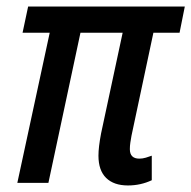

<svg xmlns="http://www.w3.org/2000/svg" viewBox="-20 -559 585 587"><path d="M371 8Q328 8 304.5 -15Q281 -38 281 -83Q281 -109 289 -151L355 -459H226L128 0H33L132 -459H49L66 -539H545L529 -459H449L382 -144Q380 -133 378.5 -123Q377 -113 377 -103Q377 -74 406 -74Q416 -74 426 -77Q436 -80 444 -83V-8Q410 8 371 8Z"/></svg>

Font: Noto Sans Condensed Medium
Style: Italic
Weight: 500
Width: 3
Italic angle: -12°
Designer: Monotype Design Team
Foundry: Monotype Imaging Inc.
Version: Version 2.013; ttfautohint (v1.8.4.7-5d5b)